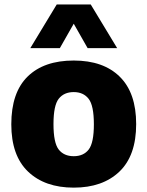

<svg xmlns="http://www.w3.org/2000/svg" viewBox="-20 -828 659 858"><path d="M309.5 10.5Q180.5 10.5 105.5 -61Q30.5 -132.5 30.5 -272.5Q30.5 -414.5 103.5 -486Q176.5 -557.5 309.5 -557.5Q442 -557.5 515.2 -485.2Q588.5 -413 588.5 -273.5Q588.5 -132.5 513.5 -61Q438.5 10.5 309.5 10.5ZM309.5 -130Q353.5 -130 376.5 -160Q399.5 -190 399.5 -272.5Q399.5 -356.5 376 -386.5Q352.5 -416.5 309.5 -416.5Q266 -416.5 242.5 -386.8Q219 -357 219 -273.5Q219 -190 242.2 -160Q265.5 -130 309.5 -130ZM115.5 -613 233.5 -808H385.5L503.5 -613H371.5L309.5 -722L247.5 -613Z"/></svg>

Font: Encode Sans XBd
Style: Regular
Weight: 800
Designer: Multiple Designers
Foundry: Impallari Type
Version: Version 3.002; ttfautohint (v1.8.3) -l 8 -r 50 -G 200 -x 14 